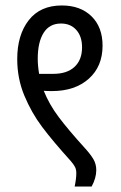

<svg xmlns="http://www.w3.org/2000/svg" viewBox="-20 -682 442 702"><path d="M289 -142Q311 -118 321.5 -100Q332 -82 332 -60Q332 -31 315 0H253Q259 -29 259 -49Q259 -62 254.5 -71Q250 -80 239 -93Q173 -166 134 -218Q95 -270 69 -332.5Q43 -395 43 -466Q43 -554 85 -608Q127 -662 206 -662Q274 -662 314.5 -622.5Q355 -583 355 -515Q355 -439 304.5 -394Q254 -349 170 -349Q151 -349 140 -350Q160 -300 195 -253.5Q230 -207 289 -142ZM118 -467Q118 -442 123 -412H175Q225 -412 252.5 -437.5Q280 -463 280 -509Q280 -549 259 -572.5Q238 -596 203 -596Q161 -596 139.5 -562Q118 -528 118 -467Z"/></svg>

Font: Pragati Narrow
Style: Regular
Weight: 400
Designer: Hector Gatti, Marcela Romero, Pablo Cosgaya and Nicolas Silva
Foundry: Omnibus-Type
Version: Version 1.010; ttfautohint (v1.3)